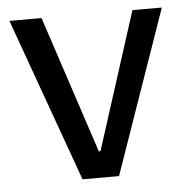

<svg xmlns="http://www.w3.org/2000/svg" viewBox="-42 -525 547 566"><g transform="rotate(-5 231.5 -242.0)"><path d="M457 -484 288 0H180L6 -484H101L235 -78H240L370 -484Z"/></g></svg>

Font: Play
Style: Regular
Weight: 400
Designer: Jonas Hecksher
Foundry: Jonas Hecksher, Playtypeª, e-types AS
Version: Version 1.002